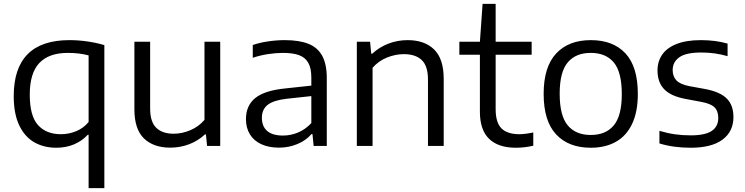

<svg xmlns="http://www.w3.org/2000/svg" viewBox="-20 -760 3878 1000"><path d="M441.5 -58H437Q407.5 -26 365.8 -8.2Q324 9.5 273 9.5Q209 9.5 159.2 -18.5Q109.5 -46.5 80.5 -106.5Q51.5 -166.5 51.5 -259.5Q51.5 -405 124.2 -478Q197 -551 341 -551Q388 -551 435 -544.2Q482 -537.5 523.5 -525V220H441.5ZM441.5 -124.5V-471.5Q393 -484.5 333.5 -484.5Q234.5 -484.5 184.8 -431.8Q135 -379 135 -267Q135 -156 178 -108.5Q221 -61 297 -61Q339 -61 377 -76.8Q415 -92.5 441.5 -124.5Z M680 -191V-542.5H762V-195Q762 -125 794 -94.2Q826 -63.5 884.5 -63.5Q928 -63.5 971.2 -81.8Q1014.5 -100 1045 -135.5V-542.5H1127V0H1058.5L1052.5 -60H1047.5Q1011 -26 964.5 -8.5Q918 9 866.5 9Q779.5 9 729.8 -39Q680 -87 680 -191Z M1682 -352.5V0H1613.5L1607.5 -61.5H1602Q1574 -28.5 1529 -9.8Q1484 9 1433.5 9Q1379.5 9 1340.8 -9Q1302 -27 1281.5 -60.5Q1261 -94 1261 -139.5Q1261 -210.5 1310 -249.8Q1359 -289 1466.5 -299.5L1601.5 -314V-356Q1601.5 -405.5 1585.2 -433.5Q1569 -461.5 1536.8 -473Q1504.5 -484.5 1453 -484.5Q1417 -484.5 1376 -478.2Q1335 -472 1296.5 -459V-525.5Q1332 -538 1376.5 -544.5Q1421 -551 1463 -551Q1537.5 -551 1585.5 -532.2Q1633.5 -513.5 1657.8 -470Q1682 -426.5 1682 -352.5ZM1601.5 -119V-259.5L1472 -245.5Q1404 -237.5 1374 -213.8Q1344 -190 1344 -146.5Q1344 -102 1371.5 -78Q1399 -54 1453.5 -54Q1495 -54 1533.2 -70.2Q1571.5 -86.5 1601.5 -119Z M1838.5 -542.5H1907.5L1913.5 -480.5H1919Q1955.5 -514.5 2003 -532.8Q2050.5 -551 2103 -551Q2191.5 -551 2241.2 -502.2Q2291 -453.5 2291 -348.5V0H2209V-345.5Q2209 -416 2176.8 -447Q2144.5 -478 2083.5 -478Q2040 -478 1996 -460.5Q1952 -443 1920.5 -407V0H1838.5Z M2757.5 -70V-1Q2711 9.5 2667 9.5Q2575.5 9.5 2527.5 -36.8Q2479.5 -83 2479.5 -178V-475H2372.5V-542.5H2479.5L2493.5 -740H2561.5V-542.5H2749V-475H2561.5V-191.5Q2561.5 -121.5 2592 -91.2Q2622.5 -61 2685 -61Q2713.5 -61 2757.5 -70Z M2811.5 -271Q2811.5 -411.5 2876.5 -481.2Q2941.5 -551 3057 -551Q3173.5 -551 3237.8 -481.8Q3302 -412.5 3302 -271Q3302 -177 3272 -114.2Q3242 -51.5 3187 -21Q3132 9.5 3057 9.5Q2941.5 9.5 2876.5 -60Q2811.5 -129.5 2811.5 -271ZM3218.5 -270Q3218.5 -384.5 3177 -434.5Q3135.5 -484.5 3057 -484.5Q2978.5 -484.5 2936.8 -434.8Q2895 -385 2895 -272Q2895 -157.5 2936.8 -107.2Q2978.5 -57 3057 -57Q3135 -57 3176.8 -107Q3218.5 -157 3218.5 -270Z M3414.5 -13V-78.5Q3456.5 -66 3495.8 -60.5Q3535 -55 3577.5 -55Q3652.5 -55 3686.8 -78Q3721 -101 3721 -145.5Q3721 -182 3701.2 -201.2Q3681.5 -220.5 3632 -229.5L3549 -245Q3473 -259.5 3438.8 -295.8Q3404.5 -332 3404.5 -393Q3404.5 -440 3429 -475.5Q3453.5 -511 3504 -531Q3554.5 -551 3631 -551Q3706 -551 3769.5 -533V-467.5Q3734.5 -477.5 3701.5 -482Q3668.5 -486.5 3632.5 -486.5Q3553 -486.5 3518.2 -461.8Q3483.5 -437 3483.5 -395Q3483.5 -362 3502.8 -341.5Q3522 -321 3569.5 -311.5L3652 -296.5Q3729.5 -282 3764.8 -247.2Q3800 -212.5 3800 -150.5Q3800 -75 3743.2 -32.8Q3686.5 9.5 3577 9.5Q3487 9.5 3414.5 -13Z"/></svg>

Font: Encode Sans Semi Expanded
Style: Regular
Weight: 400
Width: 6
Designer: Multiple Designers
Foundry: Impallari Type
Version: Version 2.000